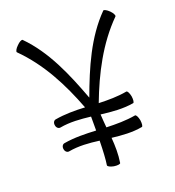

<svg xmlns="http://www.w3.org/2000/svg" viewBox="-149 -945 979 1074"><g transform="rotate(-20 340.5 -407.5)"><path d="M138 -152C198 -163 259 -158 319 -150C318 -91 315 -37 310 -7C309 0 324 8 345 12C365 15 382 13 384 7C392 -43 391 -92 387 -142C447 -135 507 -130 567 -141C573 -142 575 -159 572 -180C568 -200 560 -216 553 -215C496 -205 438 -205 380 -207C378 -234 375 -260 374 -286C438 -278 503 -272 567 -283C573 -284 575 -302 572 -322C568 -342 560 -358 553 -357C498 -347 442 -347 386 -349C445 -505 522 -655 640 -773C644 -778 636 -794 622 -808C607 -823 591 -831 587 -827C472 -711 405 -554 347 -396C288 -554 222 -711 107 -827C102 -831 86 -823 72 -808C57 -794 49 -778 53 -773C171 -656 247 -508 306 -353C247 -356 187 -356 129 -346C117 -344 110 -331 113 -316C115 -302 126 -292 138 -294C198 -305 259 -300 320 -293C320 -266 320 -238 320 -210C256 -213 192 -215 129 -204C117 -202 110 -188 113 -174C115 -160 126 -150 138 -152Z"/></g></svg>

Font: Nupuram Light
Style: Regular
Weight: 300
Designer: Santhosh Thottingal (santhosh.thottingal@gmail.com)
Foundry: SMC
Version: Version 1.000